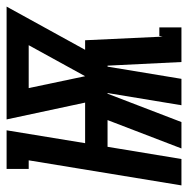

<svg xmlns="http://www.w3.org/2000/svg" viewBox="-41 -556 570 582"><g transform="rotate(-90 244.0 -265.0)"><path d="M-27 0 49 -463H23V-530H140L101 -292H224L173 -530H515L384 -292H413L424 -57L426 -67H452V0H347L336 -224H333L296 0H216L253 -224H251L165 0H85L171 -224H90L53 0ZM304 -292 398 -463H268Z"/></g></svg>

Font: Iosevka Slab Extrabold
Style: Italic
Weight: 800
Italic angle: -9°
Monospace: yes
Designer: Belleve Invis
Foundry: Belleve Invis
Version: Version 11.1.0; ttfautohint (v1.8.3)